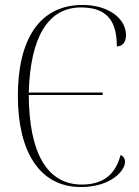

<svg xmlns="http://www.w3.org/2000/svg" viewBox="-20 -744 559 774"><path d="M306 10C427 10 484 -56 484 -91C484 -103 479 -114 466 -119C446 -42 397 0 310 0C167 0 97 -132 96 -361H394V-371H96C102 -593 173 -714 306 -714C412 -714 451 -659 451 -557C471 -557 488 -571 488 -602C488 -669 418 -724 313 -724C135 -724 52 -579 52 -358C52 -132 140 10 306 10Z"/></svg>

Font: Noto Serif Display SemiCondensed ExtraLight
Style: Regular
Weight: 200
Width: 4
Designer: Monotype Design Team
Foundry: Monotype Imaging Inc.
Version: Version 2.009